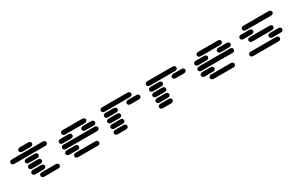

<svg xmlns="http://www.w3.org/2000/svg" viewBox="194 -2215 5612 3681"><g transform="rotate(-30 3000.0 -374.5)"><path d="M534.2 -13.7Q504.9 -13.7 490.2 -28.8Q475.6 -43.9 475.6 -62.5Q475.6 -81.1 490.2 -96.2Q504.9 -111.3 534.2 -111.3H840.8Q870.1 -111.3 884.8 -96.2Q899.4 -81.1 899.4 -62.5Q899.4 -43.9 884.8 -28.8Q870.1 -13.7 840.8 -13.7ZM409.2 -138.7Q379.9 -138.7 365.2 -153.8Q350.6 -168.9 350.6 -187.5Q350.6 -206.1 365.2 -221.2Q379.9 -236.3 409.2 -236.3H590.8Q620.1 -236.3 634.8 -221.2Q649.4 -206.1 649.4 -187.5Q649.4 -168.9 634.8 -153.8Q620.1 -138.7 590.8 -138.7ZM409.2 -263.7Q379.9 -263.7 365.2 -278.8Q350.6 -293.9 350.6 -312.5Q350.6 -331.1 365.2 -346.2Q379.9 -361.3 409.2 -361.3H590.8Q620.1 -361.3 634.8 -346.2Q649.4 -331.1 649.4 -312.5Q649.4 -293.9 634.8 -278.8Q620.1 -263.7 590.8 -263.7ZM409.2 -388.7Q379.9 -388.7 365.2 -403.8Q350.6 -418.9 350.6 -437.5Q350.6 -456.1 365.2 -471.2Q379.9 -486.3 409.2 -486.3H590.8Q620.1 -486.3 634.8 -471.2Q649.4 -456.1 649.4 -437.5Q649.4 -418.9 634.8 -403.8Q620.1 -388.7 590.8 -388.7ZM159.2 -513.7Q129.9 -513.7 115.2 -528.8Q100.6 -543.9 100.6 -562.5Q100.6 -581.1 115.2 -596.2Q129.9 -611.3 159.2 -611.3H840.8Q870.1 -611.3 884.8 -596.2Q899.4 -581.1 899.4 -562.5Q899.4 -543.9 884.8 -528.8Q870.1 -513.7 840.8 -513.7ZM409.2 -638.7Q379.9 -638.7 365.2 -653.8Q350.6 -668.9 350.6 -687.5Q350.6 -706.1 365.2 -721.2Q379.9 -736.3 409.2 -736.3H590.8Q620.1 -736.3 634.8 -721.2Q649.4 -706.1 649.4 -687.5Q649.4 -668.9 634.8 -653.8Q620.1 -638.7 590.8 -638.7Z M1284.2 -13.7Q1254.9 -13.7 1240.2 -28.8Q1225.6 -43.9 1225.6 -62.5Q1225.6 -81.1 1240.2 -96.2Q1254.9 -111.3 1284.2 -111.3H1715.8Q1745.1 -111.3 1759.8 -96.2Q1774.4 -81.1 1774.4 -62.5Q1774.4 -43.9 1759.8 -28.8Q1745.1 -13.7 1715.8 -13.7ZM1159.2 -138.7Q1129.9 -138.7 1115.2 -153.8Q1100.6 -168.9 1100.6 -187.5Q1100.6 -206.1 1115.2 -221.2Q1129.9 -236.3 1159.2 -236.3H1340.8Q1370.1 -236.3 1384.8 -221.2Q1399.4 -206.1 1399.4 -187.5Q1399.4 -168.9 1384.8 -153.8Q1370.1 -138.7 1340.8 -138.7ZM1159.2 -263.7Q1129.9 -263.7 1115.2 -278.8Q1100.6 -293.9 1100.6 -312.5Q1100.6 -331.1 1115.2 -346.2Q1129.9 -361.3 1159.2 -361.3H1840.8Q1870.1 -361.3 1884.8 -346.2Q1899.4 -331.1 1899.4 -312.5Q1899.4 -293.9 1884.8 -278.8Q1870.1 -263.7 1840.8 -263.7ZM1159.2 -388.7Q1129.9 -388.7 1115.2 -403.8Q1100.6 -418.9 1100.6 -437.5Q1100.6 -456.1 1115.2 -471.2Q1129.9 -486.3 1159.2 -486.3H1340.8Q1370.1 -486.3 1384.8 -471.2Q1399.4 -456.1 1399.4 -437.5Q1399.4 -418.9 1384.8 -403.8Q1370.1 -388.7 1340.8 -388.7ZM1659.2 -388.7Q1629.9 -388.7 1615.2 -403.8Q1600.6 -418.9 1600.6 -437.5Q1600.6 -456.1 1615.2 -471.2Q1629.9 -486.3 1659.2 -486.3H1840.8Q1870.1 -486.3 1884.8 -471.2Q1899.4 -456.1 1899.4 -437.5Q1899.4 -418.9 1884.8 -403.8Q1870.1 -388.7 1840.8 -388.7ZM1284.2 -513.7Q1254.9 -513.7 1240.2 -528.8Q1225.6 -543.9 1225.6 -562.5Q1225.6 -581.1 1240.2 -596.2Q1254.9 -611.3 1284.2 -611.3H1715.8Q1745.1 -611.3 1759.8 -596.2Q1774.4 -581.1 1774.4 -562.5Q1774.4 -543.9 1759.8 -528.8Q1745.1 -513.7 1715.8 -513.7Z M2159.2 -13.7Q2129.9 -13.7 2115.2 -28.8Q2100.6 -43.9 2100.6 -62.5Q2100.6 -81.1 2115.2 -96.2Q2129.9 -111.3 2159.2 -111.3H2340.8Q2370.1 -111.3 2384.8 -96.2Q2399.4 -81.1 2399.4 -62.5Q2399.4 -43.9 2384.8 -28.8Q2370.1 -13.7 2340.8 -13.7ZM2159.2 -138.7Q2129.9 -138.7 2115.2 -153.8Q2100.6 -168.9 2100.6 -187.5Q2100.6 -206.1 2115.2 -221.2Q2129.9 -236.3 2159.2 -236.3H2340.8Q2370.1 -236.3 2384.8 -221.2Q2399.4 -206.1 2399.4 -187.5Q2399.4 -168.9 2384.8 -153.8Q2370.1 -138.7 2340.8 -138.7ZM2159.2 -263.7Q2129.9 -263.7 2115.2 -278.8Q2100.6 -293.9 2100.6 -312.5Q2100.6 -331.1 2115.2 -346.2Q2129.9 -361.3 2159.2 -361.3H2340.8Q2370.1 -361.3 2384.8 -346.2Q2399.4 -331.1 2399.4 -312.5Q2399.4 -293.9 2384.8 -278.8Q2370.1 -263.7 2340.8 -263.7ZM2159.2 -388.7Q2129.9 -388.7 2115.2 -403.8Q2100.6 -418.9 2100.6 -437.5Q2100.6 -456.1 2115.2 -471.2Q2129.9 -486.3 2159.2 -486.3H2340.8Q2370.1 -486.3 2384.8 -471.2Q2399.4 -456.1 2399.4 -437.5Q2399.4 -418.9 2384.8 -403.8Q2370.1 -388.7 2340.8 -388.7ZM2659.2 -388.7Q2629.9 -388.7 2615.2 -403.8Q2600.6 -418.9 2600.6 -437.5Q2600.6 -456.1 2615.2 -471.2Q2629.9 -486.3 2659.2 -486.3H2840.8Q2870.1 -486.3 2884.8 -471.2Q2899.4 -456.1 2899.4 -437.5Q2899.4 -418.9 2884.8 -403.8Q2870.1 -388.7 2840.8 -388.7ZM2159.2 -513.7Q2129.9 -513.7 2115.2 -528.8Q2100.6 -543.9 2100.6 -562.5Q2100.6 -581.1 2115.2 -596.2Q2129.9 -611.3 2159.2 -611.3H2715.8Q2745.1 -611.3 2759.8 -596.2Q2774.4 -581.1 2774.4 -562.5Q2774.4 -543.9 2759.8 -528.8Q2745.1 -513.7 2715.8 -513.7Z M3159.2 -13.7Q3129.9 -13.7 3115.2 -28.8Q3100.6 -43.9 3100.6 -62.5Q3100.6 -81.1 3115.2 -96.2Q3129.9 -111.3 3159.2 -111.3H3340.8Q3370.1 -111.3 3384.8 -96.2Q3399.4 -81.1 3399.4 -62.5Q3399.4 -43.9 3384.8 -28.8Q3370.1 -13.7 3340.8 -13.7ZM3159.2 -138.7Q3129.9 -138.7 3115.2 -153.8Q3100.6 -168.9 3100.6 -187.5Q3100.6 -206.1 3115.2 -221.2Q3129.9 -236.3 3159.2 -236.3H3340.8Q3370.1 -236.3 3384.8 -221.2Q3399.4 -206.1 3399.4 -187.5Q3399.4 -168.9 3384.8 -153.8Q3370.1 -138.7 3340.8 -138.7ZM3159.2 -263.7Q3129.9 -263.7 3115.2 -278.8Q3100.6 -293.9 3100.6 -312.5Q3100.6 -331.1 3115.2 -346.2Q3129.9 -361.3 3159.2 -361.3H3340.8Q3370.1 -361.3 3384.8 -346.2Q3399.4 -331.1 3399.4 -312.5Q3399.4 -293.9 3384.8 -278.8Q3370.1 -263.7 3340.8 -263.7ZM3159.2 -388.7Q3129.9 -388.7 3115.2 -403.8Q3100.6 -418.9 3100.6 -437.5Q3100.6 -456.1 3115.2 -471.2Q3129.9 -486.3 3159.2 -486.3H3340.8Q3370.1 -486.3 3384.8 -471.2Q3399.4 -456.1 3399.4 -437.5Q3399.4 -418.9 3384.8 -403.8Q3370.1 -388.7 3340.8 -388.7ZM3659.2 -388.7Q3629.9 -388.7 3615.2 -403.8Q3600.6 -418.9 3600.6 -437.5Q3600.6 -456.1 3615.2 -471.2Q3629.9 -486.3 3659.2 -486.3H3840.8Q3870.1 -486.3 3884.8 -471.2Q3899.4 -456.1 3899.4 -437.5Q3899.4 -418.9 3884.8 -403.8Q3870.1 -388.7 3840.8 -388.7ZM3159.2 -513.7Q3129.9 -513.7 3115.2 -528.8Q3100.6 -543.9 3100.6 -562.5Q3100.6 -581.1 3115.2 -596.2Q3129.9 -611.3 3159.2 -611.3H3715.8Q3745.1 -611.3 3759.8 -596.2Q3774.4 -581.1 3774.4 -562.5Q3774.4 -543.9 3759.8 -528.8Q3745.1 -513.7 3715.8 -513.7Z M4284.2 -13.7Q4254.9 -13.7 4240.2 -28.8Q4225.6 -43.9 4225.6 -62.5Q4225.6 -81.1 4240.2 -96.2Q4254.9 -111.3 4284.2 -111.3H4715.8Q4745.1 -111.3 4759.8 -96.2Q4774.4 -81.1 4774.4 -62.5Q4774.4 -43.9 4759.8 -28.8Q4745.1 -13.7 4715.8 -13.7ZM4159.2 -138.7Q4129.9 -138.7 4115.2 -153.8Q4100.6 -168.9 4100.6 -187.5Q4100.6 -206.1 4115.2 -221.2Q4129.9 -236.3 4159.2 -236.3H4340.8Q4370.1 -236.3 4384.8 -221.2Q4399.4 -206.1 4399.4 -187.5Q4399.4 -168.9 4384.8 -153.8Q4370.1 -138.7 4340.8 -138.7ZM4159.2 -263.7Q4129.9 -263.7 4115.2 -278.8Q4100.6 -293.9 4100.6 -312.5Q4100.6 -331.1 4115.2 -346.2Q4129.9 -361.3 4159.2 -361.3H4840.8Q4870.1 -361.3 4884.8 -346.2Q4899.4 -331.1 4899.4 -312.5Q4899.4 -293.9 4884.8 -278.8Q4870.1 -263.7 4840.8 -263.7ZM4159.2 -388.7Q4129.9 -388.7 4115.2 -403.8Q4100.6 -418.9 4100.6 -437.5Q4100.6 -456.1 4115.2 -471.2Q4129.9 -486.3 4159.2 -486.3H4340.8Q4370.1 -486.3 4384.8 -471.2Q4399.4 -456.1 4399.4 -437.5Q4399.4 -418.9 4384.8 -403.8Q4370.1 -388.7 4340.8 -388.7ZM4659.2 -388.7Q4629.9 -388.7 4615.2 -403.8Q4600.6 -418.9 4600.6 -437.5Q4600.6 -456.1 4615.2 -471.2Q4629.9 -486.3 4659.2 -486.3H4840.8Q4870.1 -486.3 4884.8 -471.2Q4899.4 -456.1 4899.4 -437.5Q4899.4 -418.9 4884.8 -403.8Q4870.1 -388.7 4840.8 -388.7ZM4284.2 -513.7Q4254.9 -513.7 4240.2 -528.8Q4225.6 -543.9 4225.6 -562.5Q4225.6 -581.1 4240.2 -596.2Q4254.9 -611.3 4284.2 -611.3H4715.8Q4745.1 -611.3 4759.8 -596.2Q4774.4 -581.1 4774.4 -562.5Q4774.4 -543.9 4759.8 -528.8Q4745.1 -513.7 4715.8 -513.7Z M5159.2 -13.7Q5129.9 -13.7 5115.2 -28.8Q5100.6 -43.9 5100.6 -62.5Q5100.6 -81.1 5115.2 -96.2Q5129.9 -111.3 5159.2 -111.3H5715.8Q5745.1 -111.3 5759.8 -96.2Q5774.4 -81.1 5774.4 -62.5Q5774.4 -43.9 5759.8 -28.8Q5745.1 -13.7 5715.8 -13.7ZM5659.2 -138.7Q5629.9 -138.7 5615.2 -153.8Q5600.6 -168.9 5600.6 -187.5Q5600.6 -206.1 5615.2 -221.2Q5629.9 -236.3 5659.2 -236.3H5840.8Q5870.1 -236.3 5884.8 -221.2Q5899.4 -206.1 5899.4 -187.5Q5899.4 -168.9 5884.8 -153.8Q5870.1 -138.7 5840.8 -138.7ZM5284.2 -263.7Q5254.9 -263.7 5240.2 -278.8Q5225.6 -293.9 5225.6 -312.5Q5225.6 -331.1 5240.2 -346.2Q5254.9 -361.3 5284.2 -361.3H5715.8Q5745.1 -361.3 5759.8 -346.2Q5774.4 -331.1 5774.4 -312.5Q5774.4 -293.9 5759.8 -278.8Q5745.1 -263.7 5715.8 -263.7ZM5159.2 -388.7Q5129.9 -388.7 5115.2 -403.8Q5100.6 -418.9 5100.6 -437.5Q5100.6 -456.1 5115.2 -471.2Q5129.9 -486.3 5159.2 -486.3H5340.8Q5370.1 -486.3 5384.8 -471.2Q5399.4 -456.1 5399.4 -437.5Q5399.4 -418.9 5384.8 -403.8Q5370.1 -388.7 5340.8 -388.7ZM5284.2 -513.7Q5254.9 -513.7 5240.2 -528.8Q5225.6 -543.9 5225.6 -562.5Q5225.6 -581.1 5240.2 -596.2Q5254.9 -611.3 5284.2 -611.3H5840.8Q5870.1 -611.3 5884.8 -596.2Q5899.4 -581.1 5899.4 -562.5Q5899.4 -543.9 5884.8 -528.8Q5870.1 -513.7 5840.8 -513.7Z"/></g></svg>

Font: Sixtyfour Normal
Style: Regular
Weight: 400
Monospace: yes
Designer: Jens Kutilek
Foundry: Jens Kutilek
Version: Version 2.000